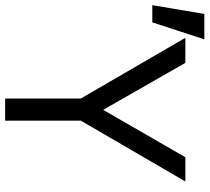

<svg xmlns="http://www.w3.org/2000/svg" viewBox="-160 -760 814 746"><g transform="rotate(90 247.0 -387.0)"><path d="M256.8 0V-293.9L21 -700.2H118.2L300.8 -380.9L484.9 -700.2H579.1L342.8 -293.9V0ZM26.9 -773.9 -39.1 -571.8H-106L-71.8 -773.9Z"/></g></svg>

Font: CommitMono
Style: Regular
Weight: 400
Monospace: yes
Designer: Eigil Nikolajsen
Foundry: Eigil Nikolajsen
Version: Version 1.143